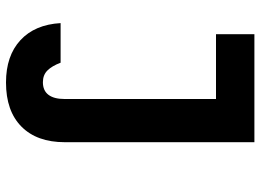

<svg xmlns="http://www.w3.org/2000/svg" viewBox="-134 -516 868 640"><g transform="rotate(90 300.0 -196.0)"><path d="M94 -610H454V22Q454 115 402 166.5Q350 218 255 218Q166 218 114 170Q62 122 57 36H189Q200 65 215 80Q230 95 254 95Q282 95 296 76.5Q310 58 310 23V-482H94Z"/></g></svg>

Font: Martian Mono Condensed SemiBold
Style: Regular
Weight: 600
Width: 3
Designer: Roman Shamin
Foundry: Evil Martians
Version: Version 1.000